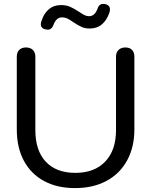

<svg xmlns="http://www.w3.org/2000/svg" viewBox="-20 -953 775 983"><path d="M66 -290V-663Q66 -685 78.5 -697.5Q91 -710 113 -710Q135 -710 148 -697.5Q161 -685 161 -663V-287Q161 -182 214.5 -125Q268 -68 366 -68Q464 -68 519 -126Q574 -184 574 -287V-663Q574 -685 587 -697.5Q600 -710 622 -710Q644 -710 656 -697.5Q668 -685 668 -663V-290Q668 -200 631 -132Q594 -64 525.5 -27Q457 10 364 10Q273 10 206 -26Q139 -62 102.5 -129.5Q66 -197 66 -290ZM189 -829Q189 -838 193 -847Q204 -883 229.5 -905Q255 -927 293 -927Q319 -927 339.5 -918Q360 -909 384 -893Q402 -881 413 -875.5Q424 -870 435 -870Q451 -870 461.5 -879.5Q472 -889 479 -908Q487 -933 508 -933Q524 -933 533.5 -925.5Q543 -918 543 -905Q543 -897 540 -888Q527 -850 502 -828.5Q477 -807 439 -807Q416 -807 398 -815Q380 -823 356 -839Q338 -852 325 -858Q312 -864 297 -864Q268 -864 254 -826Q245 -801 224 -801Q221 -801 211 -803Q189 -809 189 -829Z"/></svg>

Font: Kodchasan Medium
Style: Regular
Weight: 500
Designer: Katatrad Aksorn Co.,Ltd.
Foundry: Cadson Demak Co.,Ltd.
Version: Version 1.000; ttfautohint (v1.6)